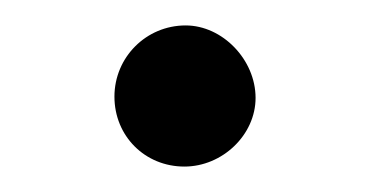

<svg xmlns="http://www.w3.org/2000/svg" viewBox="-20 -120 290 151"><path d="M181 -43C181 -73 155 -100 126 -100C95 -100 70 -75 70 -44C70 -13 94 11 125 11C155 11 181 -14 181 -43Z"/></svg>

Font: STIX Math
Style: Regular
Weight: 400
Designer: MicroPress Inc., with final additions and corrections provided by Coen Hoffman, Elsevier (retired)
Version: Version 1.1.0